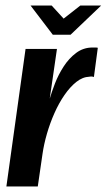

<svg xmlns="http://www.w3.org/2000/svg" viewBox="-20 -671 384 691"><path d="M3 0 72 -495H185L159 -316Q166 -340 178 -371Q190 -402 209 -431.5Q228 -461 254 -480.5Q280 -500 313 -500Q317 -500 323 -500Q329 -500 332 -499L318 -394Q316 -395 311.5 -395.5Q307 -396 302 -395Q277 -394 254.5 -376Q232 -358 212 -329Q192 -300 176 -264Q160 -228 149 -190Q138 -152 133 -117L116 0ZM170 -546 90 -651H166L209 -604L269 -651H344L234 -546Z"/></svg>

Font: Alumni Sans
Style: Bold Italic
Weight: 700
Italic angle: -8°
Designer: Robert E. Leuschke
Foundry: Robert E. Leuschke
Version: Version 1.016